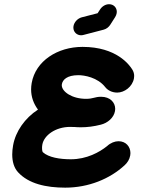

<svg xmlns="http://www.w3.org/2000/svg" viewBox="-20 -880 708 901"><path d="M527.5 -818C527.9 -820.2 528.1 -822.5 528.1 -824.7C528.1 -843.5 514.2 -860.2 491.8 -860.2C475.8 -860.2 459.3 -851 449.3 -835.2L438 -817.9L363.8 -798.8C343.9 -793.5 328.2 -776.2 324.9 -757.5C324.5 -755 324.3 -752.7 324.3 -750.4C324.3 -729.8 340.5 -714.5 360.3 -714.5C364 -714.5 367.9 -715 371.9 -716.1L466.2 -740.7C479.6 -744.3 490.1 -752.5 497.7 -764.3L520.3 -799.7C524.1 -805.7 526.5 -811.9 527.5 -818ZM158.2 -365.7C96.8 -325.6 53.1 -263.8 41.4 -197.6C38.8 -182.9 37.4 -168.7 37.4 -155.1C37.4 -121.7 45.7 -92.4 64.7 -71.7C114.5 -17.5 196.7 0.6 285.9 0.6C395.7 0.6 495.5 -40.5 564.9 -104.6C577.6 -116.1 587.8 -131.5 591.1 -150.5C591.8 -154.2 592.1 -157.9 592.1 -161.6C592.1 -191.2 571.2 -217.3 536.1 -217.3C518.8 -217.3 498.7 -209.6 482.6 -194.5C447 -165.7 386.8 -132.6 312.8 -132.6C261.1 -132.6 208.2 -141.1 181.1 -165.7C179.4 -167.2 177.3 -174.9 177.3 -185.8C177.3 -190.6 177.7 -195.9 178.7 -201.6C186.3 -244.6 240 -284.5 309.3 -284.5C311.5 -284.5 314.3 -284.5 319.4 -284.2L320.5 -284.1H328.5C335.7 -283.4 346.6 -282.7 358.9 -282.7C389.1 -282.7 419.4 -286.3 453.4 -295C484.9 -302.8 514 -326.8 519.7 -359.1C520.3 -362.5 520.6 -365.8 520.6 -369.1C520.6 -399.2 496.7 -425.9 454.4 -425.9C424.2 -425.9 418 -416.2 383.8 -416.2C317.9 -416.2 269.9 -449.8 269.9 -480.2C269.9 -481.8 270.1 -483.4 270.4 -485.1C274 -505.5 294.2 -527.2 347.8 -527.2C375.6 -527.2 438 -517 473.8 -471.2C484.2 -457.7 504.1 -445.5 530 -445.5C563.8 -445.5 601.6 -472.8 608.6 -512.3C609.2 -516 609.6 -519.7 609.6 -523.6C609.6 -533.5 607.1 -543.8 600.6 -554.1C587.6 -575 527.2 -660 367.3 -660C250 -660 147 -594.1 128.7 -490.4C126.9 -480.2 126 -470.2 126 -460.4C126 -425.6 137.3 -393.9 158.2 -365.7Z"/></svg>

Font: TudorRose
Style: BoldOblique
Weight: 500
Version: Version 001.000